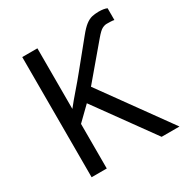

<svg xmlns="http://www.w3.org/2000/svg" viewBox="-166 -854 951 988"><g transform="rotate(-30 309.5 -360.0)"><path d="M553 -720Q570 -720 582 -718Q594 -716 603 -712V-642Q596 -644 582 -644.5Q568 -645 559 -645Q546 -645 531.5 -637.5Q517 -630 491 -599L327 -405L619 0H513L266 -342L187 -265V0H97V-714H187V-354Q213 -387 247 -426Q281 -465 310 -501L432 -651Q457 -682 476 -696.5Q495 -711 513 -715.5Q531 -720 553 -720Z"/></g></svg>

Font: Noto Sans Historical
Style: Regular
Weight: 400
Designer: Monotype Design Team
Foundry: Monotype Imaging Inc.
Version: Version 2.013; ttfautohint (v1.8.4.7-5d5b)